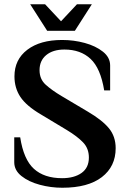

<svg xmlns="http://www.w3.org/2000/svg" viewBox="-20 -866 601 903"><path d="M273 17Q219 17 167 3Q115 -11 81 -38Q47 -65 47 -103V-220H75Q91 -116 139.5 -72Q188 -28 272 -28Q329 -28 363.5 -52.5Q398 -77 398 -125Q398 -168 370.5 -196.5Q343 -225 295 -254L172 -328Q104 -368 76 -410Q48 -452 48 -507Q48 -586 108.5 -632Q169 -678 272 -678Q327 -678 378.5 -664Q430 -650 464 -623Q498 -596 498 -558V-441H470Q453 -545 406 -589Q359 -633 283 -633Q229 -633 197.5 -607Q166 -581 166 -536Q166 -494 194.5 -468Q223 -442 270 -414L393 -341Q461 -301 492.5 -262.5Q524 -224 524 -169Q524 -83 459 -33Q394 17 273 17ZM202 -721 122 -846H192L267 -766L342 -846H412L332 -721Z"/></svg>

Font: El Messiri
Style: Bold
Weight: 700
Designer: Mohamed Gaber
Foundry: Kief Type Foundry
Version: Version 2.020; ttfautohint (v1.8.3)